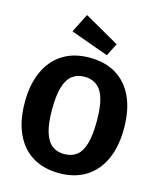

<svg xmlns="http://www.w3.org/2000/svg" viewBox="-139 -1053 968 1168"><g transform="rotate(15 345.5 -469.5)"><path d="M345.4 -710.3Q443.6 -710.3 513.4 -667.8Q583.3 -625.2 620.4 -544.2Q657.5 -463.1 657.5 -347.1Q657.5 -233.7 620.4 -152.1Q583.3 -70.4 513.4 -26.7Q443.6 17 345.4 17Q247.5 17 177.7 -25.7Q107.8 -68.4 70.5 -150.1Q33.2 -231.7 33.2 -346.7Q33.2 -460.1 70.5 -541.7Q107.8 -623.2 177.7 -666.8Q247.5 -710.3 345.4 -710.3ZM345.4 -590Q299.6 -590 268.1 -565.9Q236.6 -541.7 220.6 -488.3Q204.6 -434.9 204.6 -346.7Q204.6 -259.6 220.8 -205.7Q237 -151.9 268.5 -127.6Q300 -103.4 345.4 -103.4Q392.2 -103.4 423.5 -127.6Q454.8 -151.9 470.5 -205.7Q486.2 -259.6 486.2 -347.1Q486.2 -478.7 450.9 -534.3Q415.7 -590 345.4 -590ZM201.7 -837.7 261.8 -956.5 481.5 -831.4 441.3 -751.3Z"/></g></svg>

Font: Fira Sans Variable
Style: Regular
Weight: 400
Designer: Carrois Corporate & Edenspiekermann AG
Foundry: Carrois Corporate GbR & Edenspiekermann AG
Version: Version 4.202